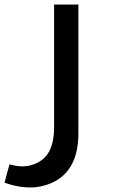

<svg xmlns="http://www.w3.org/2000/svg" viewBox="-42 -714 560 845"><path d="M303 -126C303 2 248 92 116 110C55 115 6 100 -22 90C-15 63 -8 36 0 9C31 18 68 24 107 9C167 -13 196 -63 196 -156V-694H303Z"/></svg>

Font: Repo Medium
Style: Regular
Weight: 500
Designer: Stefan Peev
Foundry: Context Ltd
Version: Version 1.502